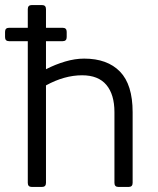

<svg xmlns="http://www.w3.org/2000/svg" viewBox="-30 -740 625 760"><path d="M96 0Q80 0 80 -16V-704Q80 -720 96 -720H136Q152 -720 152 -704V-466Q189 -485 228 -496.5Q267 -508 303 -508Q395 -508 445 -456.5Q495 -405 495 -296V-16Q495 0 479 0H439Q423 0 423 -16V-296Q423 -366 391 -404Q359 -442 295 -442Q225 -442 152 -402V-16Q152 0 136 0ZM6 -577Q-10 -577 -10 -593V-614Q-10 -630 6 -630H218Q234 -630 234 -614V-593Q234 -577 218 -577Z"/></svg>

Font: Pitagon Sans
Style: Regular
Weight: 400
Designer: Travis Tran
Foundry: Pitagon
Version: Version 1.001; ttfautohint (v1.8.4.7-5d5b);gftools[0.9.26]